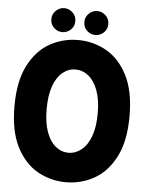

<svg xmlns="http://www.w3.org/2000/svg" viewBox="-59 -914 744 974"><g transform="rotate(5 313.0 -427.5)"><path d="M20 -350Q20 -477 61 -557Q102 -637 168.5 -674.5Q235 -712 313 -712Q391 -712 457.5 -674.5Q524 -637 565 -557Q606 -477 606 -350Q606 -223 565 -143Q524 -63 457.5 -25.5Q391 12 313 12Q235 12 168.5 -25.5Q102 -63 61 -143Q20 -223 20 -350ZM184 -350Q184 -280 201 -233Q218 -186 247.5 -162Q277 -138 313 -138Q349 -138 379 -162Q409 -186 426.5 -233Q444 -280 444 -350Q444 -421 426 -468Q408 -515 378.5 -538.5Q349 -562 313 -562Q277 -562 247.5 -538Q218 -514 201 -467Q184 -420 184 -350ZM229 -745Q205 -745 186.5 -762Q168 -779 168 -806Q168 -832 186.5 -849.5Q205 -867 229 -867Q253 -867 271.5 -849.5Q290 -832 290 -806Q290 -779 271.5 -762Q253 -745 229 -745ZM397 -745Q373 -745 354.5 -762Q336 -779 336 -806Q336 -832 354.5 -849.5Q373 -867 397 -867Q421 -867 439.5 -849.5Q458 -832 458 -806Q458 -779 439.5 -762Q421 -745 397 -745Z"/></g></svg>

Font: Phudu
Style: Bold
Weight: 700
Version: Version 1.005;gftools[0.9.23]